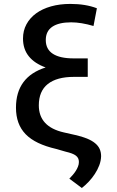

<svg xmlns="http://www.w3.org/2000/svg" viewBox="-20 -757 591 970"><path d="M210.6 -416.2Q154.5 -436.4 125.4 -472.8Q96.2 -509.2 96.2 -562.5Q96.2 -601.9 113.6 -634.2Q131 -666.5 162.5 -689.5Q193.9 -712.4 237.9 -724.8Q282 -737.2 335.2 -737.2Q412.6 -737.2 469.5 -715.2L452.4 -625.7Q389.6 -644.2 339.5 -644.2Q277 -644.2 244.1 -621.8Q211.3 -599.4 211.3 -554.7Q211.3 -508.2 247.2 -485.1Q283 -462 351.6 -462H423.3V-368.6H353Q267 -368.6 221.6 -332.6Q176.1 -296.5 176.1 -224.8Q176.1 -116.8 302.2 -88.1L358.7 -75.3Q394.2 -67.5 419.2 -57.2Q444.2 -46.9 460.2 -33.7Q476.2 -20.6 483.5 -4.3Q490.8 12.1 490.8 32.3Q490.1 55.8 481.4 78.5Q472.7 101.2 459 122Q445.3 142.8 428.3 160.9Q411.2 179 393.5 192.8L330.3 145.6Q338.1 137.8 346.6 128Q355.1 118.3 362.2 107.4Q369.3 96.6 373.9 84.9Q378.6 73.2 378.6 61.4Q378.6 51.1 375 43.3Q371.4 35.5 363.5 29.3Q355.5 23.1 342.7 18.3Q329.9 13.5 311.4 9.2L263.5 -4.6Q211.3 -16.7 172.9 -35Q134.6 -53.3 109.7 -78.8Q84.9 -104.4 72.8 -137.8Q60.7 -171.2 60.7 -213.1Q60.7 -368.6 210.6 -416.2Z"/></svg>

Font: Inter P Medium
Style: Regular
Weight: 500
Designer: Rasmus Andersson
Foundry: rsms
Version: Version 3.018;git-588b23468